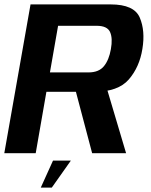

<svg xmlns="http://www.w3.org/2000/svg" viewBox="-30 -695 684 871"><path d="M-10.5 0H132L180.5 -278.5H396.5Q506 -278.5 554.5 -334.8Q603 -391 616 -473.5Q629.5 -555.5 604 -615.2Q578.5 -675 472 -675H108.5ZM388 0H542L446 -323L304.5 -316ZM196.5 -366.5 233.5 -578H408.5Q456.5 -578 469.2 -549.8Q482 -521.5 473 -472Q464.5 -423 441.5 -394.8Q418.5 -366.5 371.5 -366.5ZM155 156H205L291.5 33.5H210.5Z"/></svg>

Font: Anybody Thin SemiBold
Style: Italic
Weight: 600
Italic angle: -10°
Version: Version 1.113;gftools[0.9.25]